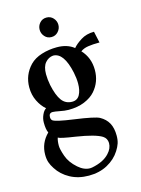

<svg xmlns="http://www.w3.org/2000/svg" viewBox="-121 -651 696 947"><g transform="rotate(-15 226.5 -178.0)"><path d="M211.9 -482.4Q190.9 -482.4 177.5 -497.6Q164.1 -512.7 164.1 -532.2Q164.1 -552.2 177.5 -567.1Q190.9 -582 211.9 -582Q232.4 -582 246.1 -567.1Q259.8 -552.2 259.8 -532.2Q259.8 -512.7 246.1 -497.6Q232.4 -482.4 211.9 -482.4ZM213.4 225.6Q159.7 225.6 118.4 203.1Q77.1 180.7 53.7 143.6Q42 126 36.4 109.4Q30.8 92.8 30.8 70.3Q30.8 10.7 74.2 -32.2Q65.4 -49.8 65.4 -85Q65.4 -105 74 -124Q82.5 -143.1 94.7 -150.4Q72.3 -168.9 56.6 -200.7Q41 -232.4 41 -270.5Q41 -334.5 85 -380.4Q107.9 -403.8 145 -415.5Q182.1 -427.2 223.1 -427.2Q276.4 -427.2 310.1 -399.9Q323.7 -417 352.5 -435.3Q381.3 -453.6 420.4 -453.6L433.1 -395.5Q397.5 -395.5 374.3 -391.8Q351.1 -388.2 335.4 -376.5Q376 -333.5 376 -270.5Q376 -210 337.4 -166Q317.4 -143.1 282.2 -128.4Q247.1 -113.8 200.2 -113.8Q181.6 -113.8 152.8 -119.6Q133.8 -123.5 121.1 -124Q101.6 -124 101.6 -103Q101.6 -91.3 108.4 -85.4Q122.6 -74.2 215.3 -61.5Q316.9 -47.4 339.8 -35.2Q368.2 -19.5 382.1 5.9Q396 31.2 396 70.3Q396 92.8 390.4 109.4Q384.8 126 373.5 143.6Q350.1 180.7 308.8 203.1Q267.6 225.6 213.4 225.6ZM228 -147.9Q254.4 -147.9 266.6 -170.2Q278.8 -192.4 278.8 -227.5Q278.8 -253.9 272.5 -284.2Q249.5 -392.1 194.8 -392.1Q171.4 -390.1 154.5 -370.6Q137.7 -351.1 137.7 -312.5Q137.7 -286.6 143.6 -255.9Q155.3 -200.7 174.8 -174.3Q194.3 -147.9 228 -147.9ZM228 191.9 238.3 190.9Q298.8 179.2 328.1 146.5Q350.1 123 350.1 95.7Q349.6 71.8 330.1 59.1Q296.9 38.1 199.2 22.9Q123 11.7 112.8 4.4Q107.4 20 107.4 44.9Q107.4 62.5 120.1 98.9Q132.8 135.3 168 166Q197.3 191.9 228 191.9Z"/></g></svg>

Font: Quaaykop
Style: Medium
Weight: 500
Designer: Tup Wanders
Foundry: Free font, DO NOT SELL
Version: Version 1.00;July 31, 2023;FontCreator 11.5.0.2430 64-bit